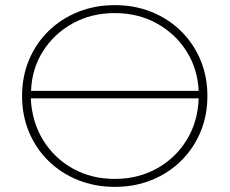

<svg xmlns="http://www.w3.org/2000/svg" viewBox="-20 -724 895 748"><path d="M427 4Q350 4 284 -22.5Q218 -49 169 -97Q120 -145 93 -209.5Q66 -274 66 -350Q66 -426 93 -490.5Q120 -555 169 -603Q218 -651 284 -677.5Q350 -704 427 -704Q505 -704 570.5 -677.5Q636 -651 685 -603Q734 -555 761 -490.5Q788 -426 788 -350Q788 -274 761 -209.5Q734 -145 685 -97Q636 -49 570.5 -22.5Q505 4 427 4ZM427 -27Q518 -27 591 -67.5Q664 -108 707.5 -179Q751 -250 754 -341H100Q104 -250 147.5 -179Q191 -108 263.5 -67.5Q336 -27 427 -27ZM101 -370H754Q750 -456 706.5 -524.5Q663 -593 590.5 -633Q518 -673 427 -673Q336 -673 263.5 -633Q191 -593 147.5 -524.5Q104 -456 101 -370Z"/></svg>

Font: Montserrat ExtraLight
Style: Regular
Weight: 200
Designer: Julieta Ulanovsky
Foundry: Julieta Ulanovsky
Version: Version 9.000; ttfautohint (v1.8.4.7-5d5b)